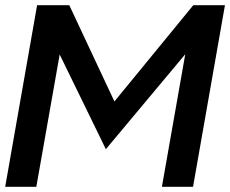

<svg xmlns="http://www.w3.org/2000/svg" viewBox="-43 -720 887 740"><path d="M365 -145 671 -511 581 0H701L824 -700H702L398 -329L224 -700H100L-23 0H97L187 -510Z"/></svg>

Font: Geom Medium
Style: Italic
Weight: 500
Italic angle: -10°
Version: Version 1.102